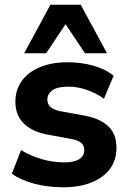

<svg xmlns="http://www.w3.org/2000/svg" viewBox="-20 -780 544 811"><path d="M249 11Q181 11 125 -4Q69 -19 30 -46L69 -146Q108 -122 155.5 -108Q203 -94 250 -94Q294 -94 315 -108Q336 -122 336 -146Q336 -166 322.5 -177Q309 -188 281 -193L178 -212Q113 -225 79 -260Q45 -295 45 -351Q45 -400 71.5 -437.5Q98 -475 148 -496Q198 -517 265 -517Q322 -517 373 -503Q424 -489 460 -460L419 -363Q388 -386 347.5 -400Q307 -414 270 -414Q222 -414 201 -398.5Q180 -383 180 -359Q180 -341 192.5 -329Q205 -317 231 -311L335 -292Q402 -280 437 -247Q472 -214 472 -156Q472 -103 444 -66Q416 -29 365.5 -9Q315 11 249 11ZM82 -555 193 -760H321L432 -555H339L257 -678L175 -555Z"/></svg>

Font: Mulish ExtraLight ExtraBold
Style: Regular
Weight: 800
Version: Version 3.603